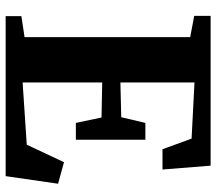

<svg xmlns="http://www.w3.org/2000/svg" viewBox="-64 -720 783 696"><g transform="rotate(90 328.0 -371.5)"><path d="M114 -68.5V-669L37 -683.5V-743H580L594 -568.5H520.5L482 -674L278.5 -684.5V-416L404.5 -419L425 -506.5H486V-254.5H425L405.5 -347.5L278.5 -350V-61.5L504 -76.5L567.5 -211.5L645.5 -190L618 0H38V-57Z"/></g></svg>

Font: Merriweather 36pt ExtraBold
Style: Regular
Weight: 800
Designer: Eben Sorkin
Foundry: Eben Sorkin
Version: Version 2.100